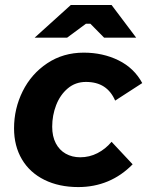

<svg xmlns="http://www.w3.org/2000/svg" viewBox="-20 -740 602 771"><path d="M36.4 -224.8Q36.4 -303.8 71.1 -373.6Q105.8 -443.4 169.8 -486Q233.8 -528.6 316.2 -528.6Q393 -528.6 455.7 -497.8Q518.4 -467 551.2 -406.4L442.4 -336Q426.4 -373.2 397.4 -392.1Q368.4 -411 325.2 -411Q282.8 -411 252.1 -385Q221.4 -359 205.5 -317.9Q189.6 -276.8 189.6 -231.2Q189.6 -192.4 204 -164.8Q218.4 -137.2 244 -122.8Q269.6 -108.4 302.2 -108.4Q339 -108.4 371.4 -125Q403.8 -141.6 428 -170.6L512.6 -80.2Q468 -34.6 413.1 -11.7Q358.2 11.2 294.4 11.2Q217 11.2 158.3 -17.8Q99.6 -46.8 68 -100.3Q36.4 -153.8 36.4 -224.8ZM398 -588.8 343 -644.6H325L249.6 -588.8H119.2L264.4 -720H428L526.8 -588.8Z"/></svg>

Font: Fixel Italic Variable 20240409 Display Thin
Style: Italic
Weight: 100
Italic angle: -10°
Designer: AlfaBravo + MacPaw
Foundry: Kyrylo Tkachov, Marchela Mozhyna, Serhii Makarenko, Maria Weinstein, Zakhar Kryvoshyya
Version: Version 1.211;Glyphs 3.2 (3225)